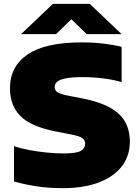

<svg xmlns="http://www.w3.org/2000/svg" viewBox="-20 -971 729 1001"><path d="M308 10Q232.5 10 169.5 0.2Q106.5 -9.5 53 -25V-209Q88 -197 133.8 -188.5Q179.5 -180 226 -175.5Q272.5 -171 310 -171Q380 -171 402 -184.8Q424 -198.5 424 -221Q424 -240.5 408.5 -251.5Q393 -262.5 341 -272L269 -286Q141 -311 86.5 -366Q32 -421 32 -510Q32 -625.5 124.8 -687.8Q217.5 -750 405 -750Q468 -750 521.2 -743.5Q574.5 -737 614 -727V-543Q576.5 -554.5 521.8 -561.8Q467 -569 412 -569Q353 -569 321.2 -562.2Q289.5 -555.5 277.2 -544Q265 -532.5 265 -518Q265 -501 278 -491.2Q291 -481.5 332 -473L404 -459Q497.5 -441 553 -410Q608.5 -379 632.8 -334.8Q657 -290.5 657 -233Q657 -158 614.8 -103.5Q572.5 -49 494.2 -19.5Q416 10 308 10ZM90 -793 256 -951H448L614 -793H432L333 -889H371L272 -793Z"/></svg>

Font: Encode Sans SC Expanded Black
Style: Regular
Weight: 900
Width: 7
Designer: Multiple Designers
Foundry: Impallari Type
Version: Version 3.002